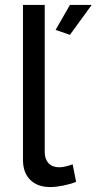

<svg xmlns="http://www.w3.org/2000/svg" viewBox="-20 -750 391 777"><path d="M263 -609 205 -629 263 -730H351ZM73 -730H161V-135Q161 -106 176.5 -89.5Q192 -73 220 -73Q231 -73 246 -76.5Q261 -80 274 -85L288 -14Q266 -5 236 1Q206 7 183 7Q132 7 102.5 -22Q73 -51 73 -103Z"/></svg>

Font: Boldmen Medium
Style: Regular
Weight: 400
Designer: Matt McInerney, Pablo Impallari, Rodrigo Fuenzalida
Foundry: LIVING CONCEPT
Version: Version 1.000